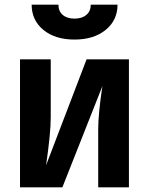

<svg xmlns="http://www.w3.org/2000/svg" viewBox="-20 -805 640 825"><path d="M66 0V-550H198V-300Q198 -233 178 -95L352 -550H534V0H402V-250Q402 -316 420 -435L248 0ZM116 -785H231Q231 -757 249.5 -741Q268 -725 300 -725Q332 -725 351 -741Q370 -757 370 -785H485Q485 -718 434 -676.5Q383 -635 300 -635Q217 -635 166.5 -676.5Q116 -718 116 -785Z"/></svg>

Font: JetBrains Mono Extra Bold
Style: Regular
Weight: 800
Monospace: yes
Designer: Philipp Nurullin, Konstantin Bulenkov
Foundry: JetBrains
Version: 2.002